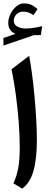

<svg xmlns="http://www.w3.org/2000/svg" viewBox="-29 -1099 322 1127"><path d="M142.1 -771.5Q150.9 -726.1 159.2 -663.1Q167.5 -600.1 173.8 -530.5Q180.2 -460.9 183.8 -395Q187.5 -329.1 187.5 -277.8Q187.5 -165.5 167.2 -95.2Q147 -24.9 101.1 8.3L49.8 -22.9Q69.3 -64.9 78.1 -112.5Q86.9 -160.2 86.9 -234.9Q86.9 -301.3 81.1 -379.4Q75.2 -457.5 64.5 -538.3Q53.7 -619.1 38.6 -692.4ZM51.8 -976.1Q51.8 -955.1 72.5 -943.4Q93.3 -931.6 120.6 -931.6Q161.1 -931.6 218.3 -945.3L210.9 -893.1L169.4 -892.6L-8.8 -831.5V-876L62 -900.4Q19.5 -917.5 19.5 -964.8Q19.5 -990.7 32.5 -1017.1Q45.4 -1043.5 66.4 -1061.3Q87.4 -1079.1 111.8 -1079.1Q133.3 -1079.1 150.4 -1072.5Q167.5 -1065.9 191.4 -1045.9L167.5 -1010.3Q150.9 -1021.5 137 -1026.1Q123 -1030.8 108.9 -1030.8Q83 -1030.8 67.4 -1014.9Q51.8 -999 51.8 -976.1Z"/></svg>

Font: Pinar DS4-Medium
Style: Regular
Weight: 500
Designer: Amin Abedi
Version: Version 2.000